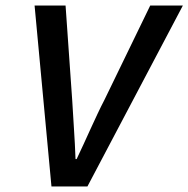

<svg xmlns="http://www.w3.org/2000/svg" viewBox="-20 -674 681 694"><path d="M166 0 105 -654H217L241 -312Q244 -259 247.5 -206Q251 -153 253 -99H257Q269 -124 282 -152.5Q295 -181 308 -209.5Q321 -238 333.5 -264.5Q346 -291 357 -312L523 -654H641L296 0Z"/></svg>

Font: Source Code Pro Semibold
Style: Italic
Weight: 600
Italic angle: -11°
Monospace: yes
Designer: Paul D. Hunt, Teo Tuominen
Foundry: Adobe Systems Incorporated
Version: Version 1.050;PS 1.000;hotconv 16.6.51;makeotf.lib2.5.65220